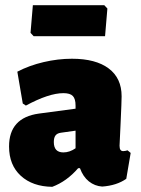

<svg xmlns="http://www.w3.org/2000/svg" viewBox="-20 -711 543 742"><path d="M450 -339Q450 -319 446 -233Q442 -157 442 -148Q442 -137 445.5 -132Q449 -127 456 -127Q463 -127 473 -130L485 -120L468 -20Q431 6 375 10Q346 8 323.5 -10Q301 -28 289 -61H282Q238 -10 182 11Q106 10 60.5 -31.5Q15 -73 15 -145Q15 -256 130 -272L272 -291V-303Q272 -329 261.5 -340Q251 -351 225 -351Q169 -351 80 -303L68 -311L47 -434Q93 -458 148.5 -471Q204 -484 258 -484Q350 -484 400 -446.5Q450 -409 450 -339ZM215 -198Q201 -196 194.5 -187.5Q188 -179 188 -162Q188 -122 225 -122Q249 -122 272 -138V-206ZM395 -678 386 -571H110L98 -584L107 -691H383Z"/></svg>

Font: Luna Sans Black
Style: Regular
Weight: 900
Designer: Juan Pablo del Peral
Foundry: Huerta Tipografica
Version: Version 2.001; ttfautohint (v1.5)